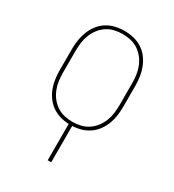

<svg xmlns="http://www.w3.org/2000/svg" viewBox="-180 -631 859 948"><g transform="rotate(30 250.0 -156.5)"><path d="M240 215V8Q215 7 190.5 0Q166 -7 145 -21.5Q124 -36 109 -56.5Q94 -77 85 -100.5Q76 -124 72.5 -149.5Q69 -175 69 -200V-320Q69 -346 73 -372Q77 -398 86.5 -422Q96 -446 112 -467Q128 -488 150 -502Q172 -516 198 -522Q224 -528 250 -528Q276 -528 302 -522Q328 -516 350 -502Q372 -488 388 -467Q404 -446 413.5 -422Q423 -398 427 -372Q431 -346 431 -320V-200Q431 -175 427.5 -149.5Q424 -124 415 -100.5Q406 -77 391 -56.5Q376 -36 355 -21.5Q334 -7 309.5 0Q285 7 260 8V215ZM250 -10Q274 -10 297 -15.5Q320 -21 339.5 -34Q359 -47 373.5 -66Q388 -85 396.5 -107Q405 -129 408 -152.5Q411 -176 411 -200V-320Q411 -344 408 -367.5Q405 -391 396.5 -413Q388 -435 373.5 -454Q359 -473 339.5 -486Q320 -499 297 -504.5Q274 -510 250 -510Q226 -510 203 -504.5Q180 -499 160.5 -486Q141 -473 126.5 -454Q112 -435 103.5 -413Q95 -391 92 -367.5Q89 -344 89 -320V-200Q89 -176 92 -152.5Q95 -129 103.5 -107Q112 -85 126.5 -66Q141 -47 160.5 -34Q180 -21 203 -15.5Q226 -10 250 -10Z"/></g></svg>

Font: Iosevka Curly Slab Thin
Style: Regular
Weight: 100
Monospace: yes
Designer: Belleve Invis
Foundry: Belleve Invis
Version: Version 22.1.2; ttfautohint (v1.8.4)